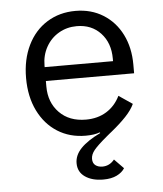

<svg xmlns="http://www.w3.org/2000/svg" viewBox="-53 -574 705 828"><g transform="rotate(-5 300.0 -160.5)"><path d="M252 127Q252 92 280.5 62.5Q309 33 365 6L363 3Q340 12 302 12Q233 12 180 -21.5Q127 -55 97 -116Q67 -177 67 -258Q67 -338 97 -399.5Q127 -461 181 -494.5Q235 -528 304 -528Q372 -528 424 -495.5Q476 -463 504.5 -406Q533 -349 533 -276V-238H151V-214Q151 -145 194 -101Q237 -57 309 -57Q360 -57 398 -80.5Q436 -104 457 -147L516 -107Q504 -81 478 -53.5Q452 -26 415 4L405 12L393 22Q351 57 335.5 76Q320 95 320 114Q320 133 332 142Q344 151 362 151Q393 151 414 125L454 166Q443 184 419.5 195.5Q396 207 361 207Q313 207 282.5 186Q252 165 252 127ZM447 -298V-309Q447 -377 407.5 -419.5Q368 -462 304 -462Q261 -462 226 -441.5Q191 -421 171 -385Q151 -349 151 -305V-298Z"/></g></svg>

Font: iA Writer Mono V
Style: Regular
Weight: 400
Designer: Mike Abbink, Paul van der Laan, Pieter van Rosmalen
Foundry: Bold Monday
Version: Version 2.000